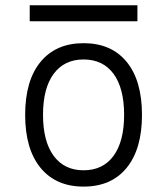

<svg xmlns="http://www.w3.org/2000/svg" viewBox="-20 -689 626 719"><path d="M293 9.8Q189.5 9.8 131.8 -60.5Q74.2 -130.9 74.2 -258.8Q74.2 -387.2 131.8 -457.3Q189.5 -527.3 293 -527.3Q397 -527.3 454.3 -457.3Q511.7 -387.2 511.7 -258.8Q511.7 -130.9 454.3 -60.5Q397 9.8 293 9.8ZM293 -51.3Q365.7 -51.3 405.3 -105.5Q444.8 -159.7 444.8 -258.8Q444.8 -358.4 405.3 -412.4Q365.7 -466.3 293 -466.3Q220.7 -466.3 180.9 -412.4Q141.1 -358.4 141.1 -258.8Q141.1 -159.7 180.9 -105.5Q220.7 -51.3 293 -51.3ZM91.3 -609.4V-669.4H494.6V-609.4Z"/></svg>

Font: Caskaydia Cove Light
Style: Regular
Weight: 300
Monospace: yes
Designer: Aaron Bell
Foundry: Saja Typeworks
Version: Version 4.300; ttfautohint (v1.8.3)